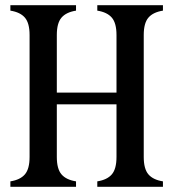

<svg xmlns="http://www.w3.org/2000/svg" viewBox="-20 -720 668 740"><path d="M355 0V-21Q393 -27 411 -48Q429 -69 429 -115V-585Q429 -631 411 -652Q393 -673 355 -679V-700H443H520H608V-679Q570 -673 552 -652Q534 -631 534 -585V-115Q534 -69 552 -48Q570 -27 608 -21V0H520H443ZM20 0V-21Q58 -27 76 -48Q94 -69 94 -115V-585Q94 -631 76 -652Q58 -673 20 -679V-700H108H185H273V-679Q235 -673 217 -652Q199 -631 199 -585V-115Q199 -69 217 -48Q235 -27 273 -21V0H185H108ZM169 -363H468V-318H169Z"/></svg>

Font: RL Madena Variable
Style: Regular
Weight: 400
Designer: I Kadek Wantara Putra
Foundry: Roughlines ID
Version: Version 1.000;Glyphs 3.1.2 (3151)